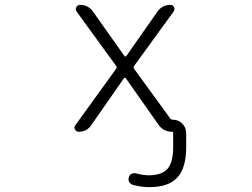

<svg xmlns="http://www.w3.org/2000/svg" viewBox="-20 -565 1040 792"><path d="M499 -242.2Q498 -244.1 495.1 -244.1Q492.2 -244.1 491.2 -242.2L356.4 -48.8Q337.9 -21.5 304.7 -21.5Q293.9 -21.5 290 -30.3Q287.1 -35.2 287.1 -39.1Q287.1 -43.9 291 -48.8L459 -281.2Q462.9 -287.1 459 -293L295.9 -517.6Q290 -526.4 294.9 -535.6Q299.8 -544.9 310.5 -544.9Q343.8 -544.9 363.3 -517.6L493.2 -334Q494.1 -332 497.1 -332Q500 -332 501 -334L629.9 -517.6Q649.4 -544.9 682.6 -544.9Q693.4 -544.9 697.8 -535.6Q702.1 -526.4 696.3 -517.6L533.2 -293Q529.3 -287.1 533.2 -281.2L681.6 -77.1Q685.5 -71.3 692.4 -71.3Q715.8 -71.3 731.9 -55.2Q748 -39.1 748 -15.6V42Q748 127.9 711.4 167.5Q674.8 207 595.7 207Q562.5 207 527.3 197.3Q517.6 194.3 512.7 185.1Q507.8 175.8 511.7 166Q513.7 156.2 522.9 151.9Q532.2 147.5 542 150.4Q567.4 157.2 591.8 158.2Q647.5 158.2 670.9 131.3Q694.3 104.5 694.3 42V-16.6Q694.3 -21.5 689.5 -21.5Q653.3 -21.5 632.8 -51.8Z"/></svg>

Font: Rounded-X Mgen+ 1m light
Style: Regular
Weight: 200
Designer: [Source Han Sans]
Ryoko NISHIZUKA  (kana & ideographs); Paul D. Hunt (Latin, Greek & Cyrillic); Wenlong ZHANG  (bopomofo
Version: Version 1.059.20150602